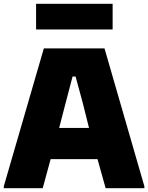

<svg xmlns="http://www.w3.org/2000/svg" viewBox="-25 -996 784 1016"><path d="M-5 -10 207 -740H528L739 -10V0H534L491 -154H243L201 0H-5ZM446 -319 413 -451 375 -591H359L322 -450L288 -319ZM166 -976H571V-840H166Z"/></svg>

Font: Encode Sans Narrow
Style: Black
Weight: 900
Designer: Pablo Impallari, Andres Torresi
Foundry: Pablo Impallari, Andres Torresi
Version: Version 1.000; ttfautohint (v1.00) -l 8 -r 50 -G 200 -x 14 -